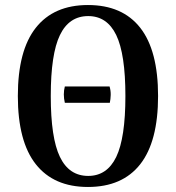

<svg xmlns="http://www.w3.org/2000/svg" viewBox="-20 -730 701 764"><path d="M238 -321Q230 -355 238 -386H416Q421 -369 420.5 -352Q420 -335 417 -321ZM330 14Q194 14 122.5 -76.5Q51 -167 51 -348Q51 -529 122.5 -619.5Q194 -710 330 -710Q467 -710 538 -619.5Q609 -529 609 -348Q609 -167 538 -76.5Q467 14 330 14ZM331 -30Q406 -30 442.5 -105.5Q479 -181 479 -348Q479 -515 442.5 -590.5Q406 -666 331 -666Q255 -666 218.5 -590.5Q182 -515 182 -348Q182 -181 218.5 -105.5Q255 -30 331 -30Z"/></svg>

Font: Arima Thin SemiBold
Style: Regular
Weight: 600
Version: Version 1.100